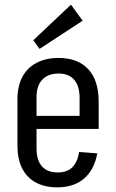

<svg xmlns="http://www.w3.org/2000/svg" viewBox="-20 -797 499 825"><path d="M226 8Q172 8 133.5 -13Q95 -34 75 -74Q55 -114 55 -169V-371Q55 -427 76 -466.5Q97 -506 137 -527Q177 -548 232 -548Q314 -548 359 -500Q404 -452 404 -359V-243H122V-299H337L322 -265V-376Q322 -427 299 -454Q276 -481 232 -481Q187 -481 162 -455Q137 -429 137 -380V-158Q137 -108 160.5 -82Q184 -56 228 -56Q268 -56 290.5 -78Q313 -100 320 -144L398 -138Q385 -67 341 -29.5Q297 8 226 8ZM335 -708 150 -587 123 -624 285 -777Z"/></svg>

Font: Pathway Extreme Condensed
Style: Regular
Weight: 400
Width: 3
Version: Version 1.001;gftools[0.9.26]